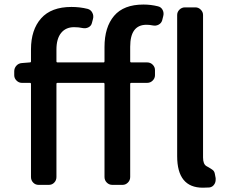

<svg xmlns="http://www.w3.org/2000/svg" viewBox="-20 -830 1040 862"><path d="M445.3 -549.8Q449.2 -549.8 449.2 -554.7V-619.1Q449.2 -708 492.2 -758.8Q535.2 -809.6 624 -809.6Q657.2 -809.6 688.5 -801.8Q703.1 -798.8 710 -785.6Q716.8 -772.5 712.9 -757.8L708 -738.3Q704.1 -725.6 691.9 -719.2Q679.7 -712.9 666 -715.8Q651.4 -718.8 637.7 -718.8Q564.5 -718.8 564.5 -620.1V-554.7Q564.5 -549.8 569.3 -549.8H640.6Q655.3 -549.8 665.5 -539.6Q675.8 -529.3 675.8 -515.6V-492.2Q675.8 -478.5 665.5 -468.3Q655.3 -458 640.6 -458H569.3Q564.5 -458 564.5 -453.1V-35.2Q564.5 -20.5 554.2 -10.3Q543.9 0 530.3 0H484.4Q469.7 0 459.5 -10.3Q449.2 -20.5 449.2 -35.2V-453.1Q449.2 -458 445.3 -458H238.3Q233.4 -458 233.4 -453.1V-35.2Q233.4 -20.5 223.6 -10.3Q213.9 0 199.2 0H153.3Q138.7 0 128.9 -10.3Q119.1 -20.5 119.1 -35.2V-453.1Q119.1 -458 114.3 -458H78.1Q64.5 -458 54.2 -468.3Q43.9 -478.5 43.9 -492.2V-509.8Q43.9 -524.4 53.7 -535.2Q63.5 -545.9 78.1 -546.9L114.3 -549.8Q119.1 -549.8 119.1 -554.7V-608.4Q119.1 -696.3 164.6 -747.6Q210 -798.8 300.8 -798.8Q338.9 -798.8 374 -790Q387.7 -786.1 394.5 -772.9Q401.4 -759.8 397.5 -745.1L392.6 -726.6Q389.6 -713.9 377.4 -707.5Q365.2 -701.2 350.6 -704.1Q334 -708 312.5 -708Q275.4 -708 254.4 -682.1Q233.4 -656.2 233.4 -607.4V-554.7Q233.4 -549.8 238.3 -549.8ZM907.2 -84Q909.2 -83 916 -79.1Q922.9 -75.2 925.8 -73.2Q928.7 -71.3 933.6 -67.9Q938.5 -64.5 940.9 -60.1Q943.4 -55.7 944.3 -50.8L948.2 -30.3Q948.2 -26.4 948.2 -23.4Q948.2 -11.7 942.4 -2.9Q934.6 9.8 919.9 11.7Q906.2 12.7 890.6 12.7Q775.4 12.7 775.4 -128.9V-762.7Q775.4 -776.4 785.6 -786.6Q795.9 -796.9 810.5 -796.9H857.4Q871.1 -796.9 881.3 -786.6Q891.6 -776.4 891.6 -762.7V-123Q891.6 -92.8 907.2 -84Z"/></svg>

Font: Gen Jyuu Gothic L Monospace Medium
Style: Regular
Weight: 500
Designer: [Source Han Sans]
Ryoko NISHIZUKA  (kana & ideographs); Paul D. Hunt (Latin, Greek & Cyrillic); Wenlong ZHANG  (bopomofo
Version: Version 1.002.20150607